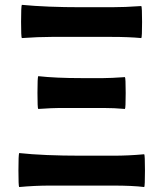

<svg xmlns="http://www.w3.org/2000/svg" viewBox="-20 -752 661 778"><path d="M57.6 5.9Q54.7 2 54.7 -61Q54.7 -124 57.6 -131.8Q156.2 -121.1 310.5 -121.1H437.5Q502 -121.1 564.5 -127Q567.4 -123 567.4 -60.5Q567.4 2 564.5 5.9Q517.6 0 437.5 0H310.5H183.6Q121.1 0 57.6 5.9ZM134.8 -310.5Q131.8 -313.5 131.8 -375.5Q131.8 -437.5 134.8 -443.4Q205.1 -435.5 310.5 -435.5H398.4Q427.7 -435.5 486.3 -439.5Q489.3 -436.5 489.3 -375Q489.3 -313.5 486.3 -310.5Q443.4 -314.5 398.4 -314.5H310.5H222.7Q193.4 -314.5 134.8 -310.5ZM68.4 -597.7Q65.4 -601.6 65.4 -663.6Q65.4 -725.6 68.4 -732.4Q168.9 -722.7 310.5 -722.7H431.6Q486.3 -722.7 552.7 -727.5Q555.7 -723.6 555.7 -662.6Q555.7 -601.6 552.7 -597.7Q502 -602.5 431.6 -602.5H310.5H189.5Q134.8 -602.5 68.4 -597.7Z"/></svg>

Font: Bpmf GenSeki Gothic B
Style: B
Weight: 700
Foundry: But Ko
Version: Version 1.320